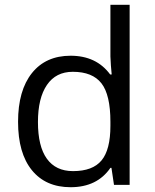

<svg xmlns="http://www.w3.org/2000/svg" viewBox="-20 -780 653 810"><path d="M450.2 -71.8H445.8Q389.6 9.8 277.8 9.8Q172.9 9.8 114.5 -62Q56.2 -133.8 56.2 -266.1Q56.2 -398.4 114.7 -471.7Q173.3 -544.9 277.8 -544.9Q386.7 -544.9 444.8 -465.8H451.2L447.8 -504.4L445.8 -542V-759.8H526.9V0H460.9ZM288.1 -58.1Q371.1 -58.1 408.4 -103.3Q445.8 -148.4 445.8 -249V-266.1Q445.8 -379.9 408 -428.5Q370.1 -477.1 287.1 -477.1Q215.8 -477.1 178 -421.6Q140.1 -366.2 140.1 -265.1Q140.1 -162.6 177.7 -110.4Q215.3 -58.1 288.1 -58.1Z"/></svg>

Font: f07686384
Style: Regular
Weight: 400
Foundry: Ascender Corporation
Version: Version 1.10